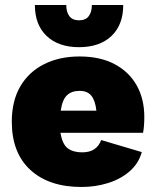

<svg xmlns="http://www.w3.org/2000/svg" viewBox="-20 -735 619 765"><path d="M305 10Q175 10 101 -58Q27 -126 27 -250Q27 -333 61 -391Q95 -449 156 -479.5Q217 -510 297 -510Q379 -510 436.5 -479.5Q494 -449 524.5 -395Q555 -341 555 -269Q555 -232 550 -206H221Q228 -161 249.5 -144.5Q271 -128 307 -128Q338 -128 356.5 -141Q375 -154 383 -177L545 -129Q532 -83 496 -52Q460 -21 410 -5.5Q360 10 305 10ZM297 -373Q265 -373 246.5 -355Q228 -337 222 -294H364Q360 -333 344.5 -353Q329 -373 297 -373ZM471 -715Q471 -636 424 -591.5Q377 -547 295 -547Q213 -547 166 -591.5Q119 -636 119 -715H244Q244 -687 256.5 -670.5Q269 -654 295 -654Q321 -654 333.5 -670.5Q346 -687 346 -715Z"/></svg>

Font: Work Sans ExtraBold
Style: Regular
Weight: 800
Designer: Wei Huang
Foundry: Wei Huang
Version: Version 2.012; ttfautohint (v1.8.3)